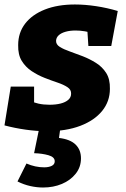

<svg xmlns="http://www.w3.org/2000/svg" viewBox="-24 -571 562 856"><path d="M185 14Q139 14 90 7Q41 0 -4 -12L24 -185H128V-91L107 -123Q125 -114 147.5 -109Q170 -104 197 -104Q225 -104 246.5 -109.5Q268 -115 280.5 -126Q293 -137 293 -153Q294 -171 276.5 -182.5Q259 -194 232 -203Q205 -212 174.5 -224Q144 -236 117 -254Q90 -272 73 -299.5Q56 -327 57 -370Q57 -425 88 -465.5Q119 -506 176 -528.5Q233 -551 310 -551Q355 -551 404.5 -543.5Q454 -536 501 -522L472 -366H370L365 -442L390 -420Q375 -428 354 -431.5Q333 -435 313 -435Q288 -435 268.5 -429.5Q249 -424 238 -414Q227 -404 226 -390Q225 -373 242.5 -362Q260 -351 287.5 -341.5Q315 -332 345.5 -320Q376 -308 404 -290.5Q432 -273 449.5 -245.5Q467 -218 466 -175Q466 -119 431.5 -76.5Q397 -34 334 -10Q271 14 185 14ZM168 265Q140 265 111 258.5Q82 252 54 238L94 158Q133 175 173 175Q193 175 206.5 168.5Q220 162 220 148Q220 129 192 121Q164 113 128 112L151 0H245L239 44Q289 50 313 73.5Q337 97 337 135Q337 174 313.5 203.5Q290 233 252 249Q214 265 168 265Z"/></svg>

Font: Bitter Thin ExtraBold
Style: Italic
Weight: 800
Italic angle: -9°
Version: Version 2.002